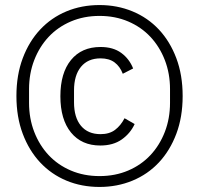

<svg xmlns="http://www.w3.org/2000/svg" viewBox="-20 -729 788 760"><path d="M374 11Q303 11 243 -14Q183 -39 139 -86Q95 -133 70 -199.5Q45 -266 45 -349Q45 -432 70 -498.5Q95 -565 139 -612Q183 -659 243 -684Q303 -709 374 -709Q444 -709 504.5 -684Q565 -659 609 -612Q653 -565 678 -498.5Q703 -432 703 -349Q703 -266 678 -199.5Q653 -133 609 -86Q565 -39 504.5 -14Q444 11 374 11ZM374 -32Q436 -32 487.5 -54Q539 -76 575.5 -115Q612 -154 632.5 -207Q653 -260 653 -322V-376Q653 -438 632.5 -491Q612 -544 575.5 -583Q539 -622 487.5 -644Q436 -666 374 -666Q312 -666 260.5 -644Q209 -622 172.5 -583Q136 -544 115.5 -491Q95 -438 95 -376V-322Q95 -260 115.5 -207Q136 -154 172.5 -115Q209 -76 260.5 -54Q312 -32 374 -32ZM377 -153Q303 -153 261 -204.5Q219 -256 219 -348Q219 -440 261 -491.5Q303 -543 378 -543Q428 -543 460 -519.5Q492 -496 507 -458L466 -437Q455 -466 433.5 -482Q412 -498 378 -498Q328 -498 300.5 -464.5Q273 -431 273 -371V-324Q273 -264 300.5 -231Q328 -198 378 -198Q413 -198 435.5 -215Q458 -232 473 -261L513 -238Q496 -201 462 -177Q428 -153 377 -153Z"/></svg>

Font: IBM Plex Sans KR Light
Style: Regular
Weight: 300
Designer: Mike Abbink; Paul van der Laan; Pieter van Rosmalen; Wujin Sim; Chorong Kim; Dohee Lee;
Foundry: Sandoll Inc.
Version: Version 1.001